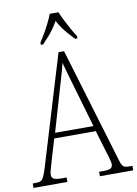

<svg xmlns="http://www.w3.org/2000/svg" viewBox="-102 -996 759 1060"><g transform="rotate(-10 277.5 -465.5)"><path d="M-2 0V-25H15Q33 -25 43 -30Q53 -35 60.5 -51Q68 -67 78 -99L264 -714H295L490 -65Q495 -48 501 -39Q507 -30 517 -27.5Q527 -25 546 -25H557V0H370V-25H394Q426 -25 436 -32Q446 -39 446 -55Q446 -62 443 -74Q440 -86 436 -100Q432 -114 428 -125L391 -249H158L124 -135Q121 -124 116.5 -108.5Q112 -93 108 -78.5Q104 -64 104 -55Q104 -40 115 -32.5Q126 -25 159 -25H188V0ZM168 -279H383L321 -492Q311 -526 302.5 -555.5Q294 -585 287 -610Q280 -635 275 -653Q272 -636 265 -611.5Q258 -587 250 -559.5Q242 -532 234 -505ZM175 -784Q188 -803 203 -829Q218 -855 231.5 -882Q245 -909 253 -931H302Q311 -909 324.5 -882Q338 -855 352.5 -829Q367 -803 380 -784V-771H367Q348 -791 332.5 -808.5Q317 -826 303.5 -845Q290 -864 278 -887Q265 -864 251.5 -845Q238 -826 222.5 -808.5Q207 -791 188 -771H175Z"/></g></svg>

Font: Noto Serif Khmer Condensed ExtraLight
Style: Regular
Weight: 250
Width: 3
Designer: Danh Hong and the Monotype Design Team
Foundry: Monotype Imaging Inc.
Version: Version 2.004